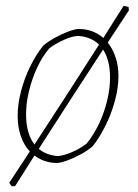

<svg xmlns="http://www.w3.org/2000/svg" viewBox="-20 -557 475 663"><path d="M20 86 12 74Q50 17 83 -34Q63 -55 52 -86.5Q41 -118 41 -157Q41 -197 52.5 -241.5Q64 -286 84 -327Q104 -368 129 -399Q145 -413 168.5 -426Q192 -439 215.5 -448Q239 -457 254 -457Q302 -456 337 -426Q353 -452 370.5 -479.5Q388 -507 407 -537L424 -533L425 -521Q391 -470 352 -410Q369 -389 379 -359.5Q389 -330 389 -294Q389 -254 377 -209.5Q365 -165 344.5 -123.5Q324 -82 300 -52Q284 -38 260.5 -25Q237 -12 214 -3.5Q191 5 176 6Q132 5 99 -20Q80 10 63 37Q46 64 32 86ZM70 -162Q70 -96 99 -58Q161 -153 213.5 -234Q266 -315 322 -403Q294 -430 250 -433Q229 -432 202 -420Q175 -408 151 -391Q126 -362 108 -323Q90 -284 80 -242Q70 -200 70 -162ZM180 -18Q201 -20 228 -31.5Q255 -43 279 -61Q303 -90 321.5 -129Q340 -168 350 -209.5Q360 -251 360 -289Q360 -349 336 -386Q281 -302 222.5 -211.5Q164 -121 114 -43Q140 -21 180 -18Z"/></svg>

Font: Labrada ExtraLight
Style: Italic
Weight: 200
Italic angle: -7°
Designer: Mercedes Jáuregui
Foundry: Omnibus-Type Team
Version: Version 1.000; ttfautohint (v1.8.4.7-5d5b)